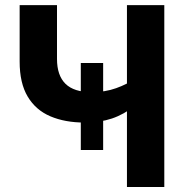

<svg xmlns="http://www.w3.org/2000/svg" viewBox="-20 -748 739 768"><path d="M318.4 -257.8Q240.2 -257.8 181.6 -282.7Q123 -307.6 90.8 -361.6Q58.6 -415.5 58.6 -501.5V-727.5H208V-512.2Q208 -446.3 241.9 -412.8Q275.9 -379.4 346.7 -379.4Q400.4 -379.4 444.6 -395.3Q488.8 -411.1 521.5 -434.1V-326.2Q475.6 -290 427.5 -273.9Q379.4 -257.8 318.4 -257.8ZM487.8 0V-727.5H637.2V0ZM303.2 -147.9V-496.1H392.6V-147.9Z"/></svg>

Font: Inter 20pt
Style: Bold
Weight: 700
Version: Version 4.001;git-66647c0bb